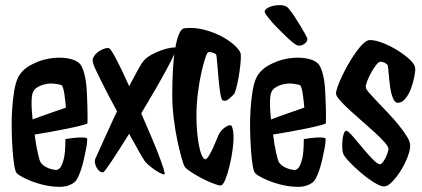

<svg xmlns="http://www.w3.org/2000/svg" viewBox="-20 -745 1634 744"><path d="M106.4 -282.2Q122.1 -288.1 142.1 -295.4Q162.1 -302.7 180.7 -309.1Q199.2 -315.4 213.9 -320.3Q228.5 -325.2 235.4 -328.1Q234.4 -338.9 232.9 -353Q231.4 -367.2 229.5 -380.4Q227.5 -393.6 224.6 -403.3Q221.7 -413.1 218.8 -415Q210.9 -418 192.9 -420.4Q174.8 -422.9 155.8 -418.9Q136.7 -415 121.1 -404.3Q105.5 -393.6 103.5 -370.1Q101.6 -354.5 102.5 -331.1Q103.5 -307.6 106.4 -282.2ZM318.4 -266.6Q317.4 -264.6 294.9 -258.8Q272.5 -252.9 241.2 -246.6Q210 -240.2 174.8 -233.9Q139.6 -227.5 114.3 -223.6Q119.1 -184.6 126 -153.8Q132.8 -123 137.7 -115.2Q142.6 -108.4 150.4 -102.5Q157.2 -97.7 167.5 -93.3Q177.7 -88.9 192.4 -86.9Q203.1 -84 212.9 -94.7Q220.7 -104.5 227.1 -128.9Q233.4 -153.3 233.4 -206.1Q263.7 -210.9 280.8 -211.9Q297.9 -212.9 305.7 -211.9Q315.4 -210.9 317.4 -209Q318.4 -206.1 317.4 -194.3Q316.4 -182.6 313 -165.5Q309.6 -148.4 305.2 -128.4Q300.8 -108.4 294.9 -90.3Q289.1 -72.3 282.2 -58.1Q275.4 -43.9 267.6 -38.1Q244.1 -20.5 209 -21Q173.8 -21.5 139.6 -30.8Q105.5 -40 78.1 -53.2Q50.8 -66.4 43.9 -75.2Q39.1 -81.1 35.2 -105Q31.2 -128.9 28.8 -163.1Q26.4 -197.3 25.4 -238.3Q24.4 -279.3 26.9 -318.4Q29.3 -357.4 34.7 -390.6Q40 -423.8 49.8 -444.3Q64.5 -473.6 97.7 -492.2Q130.9 -510.7 168 -517.6Q205.1 -524.4 238.8 -519.5Q272.5 -514.6 289.1 -498Q298.8 -488.3 306.6 -459.5Q314.5 -430.7 316.4 -389.6Q316.4 -385.7 317.4 -367.2Q318.4 -348.6 318.8 -327.6Q319.3 -306.6 319.3 -288.1Q319.3 -269.5 318.4 -266.6Z M663.1 -559.6Q666 -557.6 655.3 -534.7Q644.5 -511.7 625.5 -476.1Q606.4 -440.4 580.6 -396Q554.7 -351.6 527.3 -305.7Q546.9 -260.7 564.9 -218.3Q583 -175.8 595.7 -142.6Q608.4 -109.4 614.3 -89.4Q620.1 -69.3 617.2 -69.3Q610.4 -69.3 599.1 -75.2Q587.9 -81.1 576.2 -89.4Q564.5 -97.7 554.2 -106.9Q543.9 -116.2 540 -122.1Q529.3 -138.7 519 -157.2Q508.8 -175.8 500 -191.4Q489.3 -209 480.5 -226.6Q460.9 -195.3 443.8 -168.5Q426.8 -141.6 413.1 -121.1Q399.4 -100.6 390.6 -88.9Q381.8 -77.1 378.9 -77.1Q371.1 -77.1 364.7 -82.5Q358.4 -87.9 354 -96.2Q349.6 -104.5 348.1 -113.3Q346.7 -122.1 348.6 -127.9Q364.3 -162.1 378.9 -195.3Q393.6 -228.5 406.2 -254.9Q419.9 -286.1 433.6 -313.5Q416 -345.7 399.9 -376.5Q383.8 -407.2 371.1 -433.1Q358.4 -459 349.6 -477.5Q340.8 -496.1 339.8 -503.9Q336.9 -516.6 344.7 -527.8Q352.5 -539.1 363.8 -546.4Q375 -553.7 386.2 -557.1Q397.5 -560.5 403.3 -557.6Q407.2 -555.7 414.6 -543.9Q421.9 -532.2 432.1 -512.7Q442.4 -493.2 454.6 -467.3Q466.8 -441.4 480.5 -411.1Q499 -446.3 513.7 -473.1Q528.3 -500 537.1 -509.8Q547.9 -522.5 567.4 -533.2Q586.9 -543.9 606.9 -550.8Q627 -557.6 643.1 -560.1Q659.2 -562.5 663.1 -559.6Z M817.4 -534.2Q813.5 -538.1 800.8 -542Q788.1 -545.9 783.2 -539.1Q780.3 -535.2 773.4 -513.7Q766.6 -492.2 759.3 -459Q752 -425.8 746.6 -382.8Q741.2 -339.8 741.2 -293.9Q741.2 -260.7 744.1 -231Q747.1 -201.2 751.5 -178.7Q755.9 -156.2 762.2 -142.6Q768.6 -128.9 775.4 -127.9Q781.2 -127.9 789.6 -141.6Q797.9 -155.3 806.2 -173.3Q814.5 -191.4 820.8 -207.5Q827.1 -223.6 830.1 -228.5Q837.9 -241.2 850.6 -250.5Q863.3 -259.8 872.1 -259.8Q877 -259.8 879.4 -252.9Q881.8 -246.1 883.3 -236.8Q884.8 -227.5 884.8 -217.8Q884.8 -208 884.8 -202.1Q884.8 -191.4 880.9 -162.1Q877 -132.8 869.6 -102.5Q862.3 -72.3 853 -48.8Q843.8 -25.4 833 -26.4Q822.3 -27.3 800.8 -36.1Q779.3 -44.9 757.3 -56.6Q735.4 -68.4 717.3 -80.6Q699.2 -92.8 695.3 -99.6Q691.4 -106.4 683.6 -133.3Q675.8 -160.2 667.5 -199.2Q659.2 -238.3 653.3 -285.2Q647.5 -332 647.5 -378.9Q647.5 -425.8 649.9 -471.7Q652.3 -517.6 658.2 -553.7Q664.1 -589.8 673.3 -612.3Q682.6 -634.8 696.3 -635.7Q734.4 -639.6 772.9 -629.4Q811.5 -619.1 842.3 -602.1Q873 -585 892.6 -565.9Q912.1 -546.9 913.1 -534.2Q914.1 -520.5 911.6 -496.1Q909.2 -471.7 904.8 -446.8Q900.4 -421.9 895 -401.9Q889.6 -381.8 885.7 -378.9Q877 -370.1 865.2 -360.4Q853.5 -350.6 842.8 -356.4Q838.9 -358.4 835.9 -371.6Q833 -384.8 830.6 -404.3Q828.1 -423.8 826.2 -446.3Q824.2 -468.8 822.8 -487.8Q821.3 -506.8 819.8 -520Q818.4 -533.2 817.4 -534.2Z M1030.3 -282.2Q1045.9 -288.1 1065.9 -295.4Q1085.9 -302.7 1104.5 -309.1Q1123 -315.4 1137.7 -320.3Q1152.3 -325.2 1159.2 -328.1Q1158.2 -338.9 1156.7 -353Q1155.3 -367.2 1153.3 -380.4Q1151.4 -393.6 1148.4 -403.3Q1145.5 -413.1 1142.6 -415Q1134.8 -418 1116.7 -420.4Q1098.6 -422.9 1079.6 -418.9Q1060.5 -415 1044.9 -404.3Q1029.3 -393.6 1027.3 -370.1Q1025.4 -354.5 1026.4 -331.1Q1027.3 -307.6 1030.3 -282.2ZM1242.2 -266.6Q1241.2 -264.6 1218.8 -258.8Q1196.3 -252.9 1165 -246.6Q1133.8 -240.2 1098.6 -233.9Q1063.5 -227.5 1038.1 -223.6Q1043 -184.6 1049.8 -153.8Q1056.6 -123 1061.5 -115.2Q1066.4 -108.4 1074.2 -102.5Q1081.1 -97.7 1091.3 -93.3Q1101.6 -88.9 1116.2 -86.9Q1127 -84 1136.7 -94.7Q1144.5 -104.5 1150.9 -128.9Q1157.2 -153.3 1157.2 -206.1Q1187.5 -210.9 1204.6 -211.9Q1221.7 -212.9 1229.5 -211.9Q1239.3 -210.9 1241.2 -209Q1242.2 -206.1 1241.2 -194.3Q1240.2 -182.6 1236.8 -165.5Q1233.4 -148.4 1229 -128.4Q1224.6 -108.4 1218.8 -90.3Q1212.9 -72.3 1206.1 -58.1Q1199.2 -43.9 1191.4 -38.1Q1168 -20.5 1132.8 -21Q1097.7 -21.5 1063.5 -30.8Q1029.3 -40 1002 -53.2Q974.6 -66.4 967.8 -75.2Q962.9 -81.1 959 -105Q955.1 -128.9 952.6 -163.1Q950.2 -197.3 949.2 -238.3Q948.2 -279.3 950.7 -318.4Q953.1 -357.4 958.5 -390.6Q963.9 -423.8 973.6 -444.3Q988.3 -473.6 1021.5 -492.2Q1054.7 -510.7 1091.8 -517.6Q1128.9 -524.4 1162.6 -519.5Q1196.3 -514.6 1212.9 -498Q1222.7 -488.3 1230.5 -459.5Q1238.3 -430.7 1240.2 -389.6Q1240.2 -385.7 1241.2 -367.2Q1242.2 -348.6 1242.7 -327.6Q1243.2 -306.6 1243.2 -288.1Q1243.2 -269.5 1242.2 -266.6ZM1022.5 -672.9Q1017.6 -678.7 1012.2 -686.5Q1006.8 -694.3 1005.9 -698.2Q1003.9 -705.1 1013.7 -711.9Q1023.4 -718.8 1037.6 -722.2Q1051.8 -725.6 1066.9 -725.1Q1082 -724.6 1090.8 -718.8Q1094.7 -716.8 1096.7 -713.9Q1098.6 -710.9 1105.5 -703.1Q1111.3 -696.3 1122.1 -679.7Q1132.8 -663.1 1143.6 -645.5Q1154.3 -627.9 1162.6 -612.8Q1170.9 -597.7 1170.9 -593.8Q1170.9 -586.9 1166.5 -581.5Q1162.1 -576.2 1155.8 -572.8Q1149.4 -569.3 1143.1 -568.4Q1136.7 -567.4 1131.8 -569.3Q1124 -572.3 1110.8 -583.5Q1097.7 -594.7 1082 -609.9Q1066.4 -625 1050.3 -641.6Q1034.2 -658.2 1022.5 -672.9Z M1588.9 -480.5Q1589.8 -469.7 1585.4 -447.3Q1581.1 -424.8 1572.8 -402.3Q1564.5 -379.9 1551.3 -363.3Q1538.1 -346.7 1521.5 -346.7Q1509.8 -346.7 1502.4 -365.2Q1495.1 -383.8 1491.7 -408.7Q1488.3 -433.6 1486.3 -458Q1484.4 -482.4 1482.4 -492.2Q1479.5 -497.1 1471.2 -501.5Q1462.9 -505.9 1455.1 -505.9Q1447.3 -505.9 1437.5 -493.2Q1427.7 -480.5 1418.5 -463.9Q1409.2 -447.3 1402.8 -430.7Q1396.5 -414.1 1397.5 -406.2Q1397.5 -400.4 1410.2 -385.7Q1422.9 -371.1 1441.9 -351.1Q1460.9 -331.1 1482.9 -308.1Q1504.9 -285.2 1523.4 -262.2Q1542 -239.3 1555.2 -218.8Q1568.4 -198.2 1569.3 -183.6Q1570.3 -166 1560.1 -138.7Q1549.8 -111.3 1534.2 -85.9Q1518.6 -60.5 1501 -42Q1483.4 -23.4 1469.7 -22.5Q1456.1 -21.5 1430.2 -37.6Q1404.3 -53.7 1378.4 -75.7Q1352.5 -97.7 1332.5 -119.1Q1312.5 -140.6 1309.6 -150.4Q1306.6 -159.2 1306.2 -173.8Q1305.7 -188.5 1307.1 -203.1Q1308.6 -217.8 1312.5 -228Q1316.4 -238.3 1322.3 -238.3Q1328.1 -238.3 1345.7 -218.3Q1363.3 -198.2 1383.8 -173.3Q1404.3 -148.4 1423.8 -128.4Q1443.4 -108.4 1452.1 -108.4Q1457 -108.4 1462.9 -115.7Q1468.8 -123 1473.6 -132.8Q1478.5 -142.6 1481.9 -152.8Q1485.4 -163.1 1485.4 -168.9Q1484.4 -177.7 1469.7 -194.3Q1455.1 -210.9 1432.6 -231.4Q1410.2 -252 1383.8 -274.9Q1357.4 -297.9 1335 -318.4Q1312.5 -338.9 1297.9 -355.5Q1283.2 -372.1 1282.2 -380.9Q1281.2 -389.6 1288.1 -408.7Q1294.9 -427.7 1305.7 -450.7Q1316.4 -473.6 1330.6 -498Q1344.7 -522.5 1359.4 -543Q1374 -563.5 1388.2 -576.7Q1402.3 -589.8 1413.1 -589.8Q1434.6 -589.8 1464.4 -578.1Q1494.1 -566.4 1521.5 -549.3Q1548.8 -532.2 1568.4 -513.7Q1587.9 -495.1 1588.9 -480.5Z"/></svg>

Font: Jolly Lodger
Style: Regular
Weight: 400
Designer: Stuart Sandler
Foundry: Font Diner, Inc
Version: Version 1.000